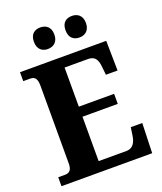

<svg xmlns="http://www.w3.org/2000/svg" viewBox="-164 -1025 952 1130"><g transform="rotate(-20 311.5 -460.5)"><path d="M423 -786C454 -786 487 -804 487 -854C487 -904 454 -921 423 -921C389 -921 359 -904 359 -854C359 -804 389 -786 423 -786ZM224 -786C257 -786 289 -804 289 -854C289 -904 257 -921 224 -921C192 -921 161 -904 161 -854C161 -804 192 -786 224 -786ZM23 0H591L597 -187H525L518 -139C512 -95 494 -64 453 -64H279V-342H500V-405H279V-650H425C468 -650 484 -626 488 -575L493 -527H566L563 -714H23V-658H65C88 -658 109 -651 109 -599V-110C109 -71 93 -56 66 -56H23Z"/></g></svg>

Font: Noto Serif Tamil SemiCondensed ExtraBold
Style: Italic
Weight: 800
Width: 4
Italic angle: -12°
Designer: Indian Type Foundry, Tom Grace, and the Monotype Design Team
Foundry: Monotype Imaging Inc.
Version: Version 2.003